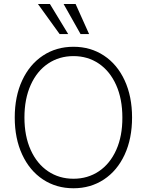

<svg xmlns="http://www.w3.org/2000/svg" viewBox="-20 -957 754 986"><path d="M357.4 9.8Q269 9.8 200.7 -35.4Q132.3 -80.6 94 -163.1Q55.7 -245.6 55.7 -353.5Q55.7 -461.9 94 -544.2Q132.3 -626.5 200.7 -671.6Q269 -716.8 357.4 -716.8Q445.3 -716.8 513.7 -671.6Q582 -626.5 620.1 -544.2Q658.2 -461.9 658.2 -353.5Q658.2 -245.1 620.1 -162.8Q582 -80.6 513.7 -35.4Q445.3 9.8 357.4 9.8ZM357.4 -668.9Q284.2 -668.9 227.1 -630.6Q169.9 -592.3 137.7 -520.8Q105.5 -449.2 105.5 -353.5Q105.5 -258.3 137.5 -187.3Q169.4 -116.2 226.6 -77.6Q283.7 -39.1 357.4 -39.1Q430.7 -39.1 487.8 -77.4Q544.9 -115.7 576.9 -187Q608.9 -258.3 608.4 -353.5Q608.4 -449.2 576.4 -520.5Q544.4 -591.8 487.5 -630.4Q430.7 -668.9 357.4 -668.9ZM174.8 -936.5H236.3L330.1 -782.2H286.1ZM306.6 -936.5H368.2L437.5 -782.2H393.6Z"/></svg>

Font: Pretendard JP ExtraLight
Style: Regular
Weight: 200
Designer: Base glyphs from Inter by Rasmus Andersson; Hangeul glyphs from Noto Sans CJK(Source Han Sans) by Jang Soo-young and Kan
Foundry: Kil Hyung-jin
Version: Version 1.309